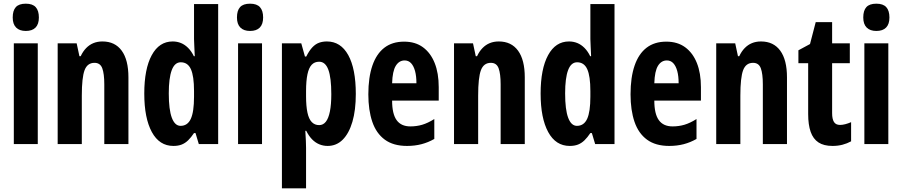

<svg xmlns="http://www.w3.org/2000/svg" viewBox="-20 -782 4896 1042"><path d="M185 -547V0H55V-547ZM120 -762Q157 -762 174 -743Q191 -724 191 -687Q191 -651 173 -632.5Q155 -614 120 -614Q86 -614 67.5 -632.5Q49 -651 49 -687Q49 -725 66 -743.5Q83 -762 120 -762Z M536 -557Q604 -557 640.5 -507Q677 -457 677 -362V0H546V-324Q546 -382 535 -411.5Q524 -441 493 -441Q454 -441 439 -401Q424 -361 424 -263V0H293V-547H396L411 -477H418Q430 -503 447.5 -521Q465 -539 487 -548Q509 -557 536 -557Z M921 10Q845 10 804 -65.5Q763 -141 763 -274Q763 -408 803.5 -482.5Q844 -557 917 -557Q941 -557 962 -548.5Q983 -540 1001 -522Q1019 -504 1032 -477H1037Q1036 -509 1034.5 -531.5Q1033 -554 1033 -570V-760H1164V0H1059L1041 -60H1033Q1017 -36 1001 -20.5Q985 -5 966 2.5Q947 10 921 10ZM960 -99Q998 -99 1015.5 -137Q1033 -175 1033 -257V-288Q1033 -369 1016 -406.5Q999 -444 961 -444Q928 -444 912 -401Q896 -358 896 -275Q896 -187 912.5 -143Q929 -99 960 -99Z M1402 -547V0H1272V-547ZM1337 -762Q1374 -762 1391 -743Q1408 -724 1408 -687Q1408 -651 1390 -632.5Q1372 -614 1337 -614Q1303 -614 1284.5 -632.5Q1266 -651 1266 -687Q1266 -725 1283 -743.5Q1300 -762 1337 -762Z M1754 -557Q1829 -557 1870 -483Q1911 -409 1911 -272Q1911 -184 1892.5 -121Q1874 -58 1840 -24Q1806 10 1758 10Q1734 10 1712.5 1Q1691 -8 1673.5 -26Q1656 -44 1642 -72H1637Q1639 -41 1640 -17.5Q1641 6 1641 21V240H1510V-547H1615L1635 -475H1642Q1658 -507 1675 -525Q1692 -543 1711.5 -550Q1731 -557 1754 -557ZM1712 -447Q1687 -447 1671.5 -430.5Q1656 -414 1648.5 -378.5Q1641 -343 1641 -287V-260Q1641 -206 1648.5 -171Q1656 -136 1672 -119.5Q1688 -103 1712 -103Q1734 -103 1748.5 -121.5Q1763 -140 1770.5 -177.5Q1778 -215 1778 -271Q1778 -360 1762 -403.5Q1746 -447 1712 -447Z M2173 -556Q2234 -556 2275.5 -525.5Q2317 -495 2339 -440Q2361 -385 2361 -309V-236H2108Q2108 -164 2132.5 -130Q2157 -96 2207 -96Q2241 -96 2271.5 -105Q2302 -114 2337 -136V-28Q2304 -9 2267.5 0.5Q2231 10 2189 10Q2115 10 2068.5 -24Q2022 -58 2000.5 -121Q1979 -184 1979 -270Q1979 -362 2001 -426Q2023 -490 2066 -523Q2109 -556 2173 -556ZM2176 -454Q2146 -454 2128 -425Q2110 -396 2108 -330H2240Q2240 -369 2232.5 -396.5Q2225 -424 2211 -439Q2197 -454 2176 -454Z M2687 -557Q2755 -557 2791.5 -507Q2828 -457 2828 -362V0H2697V-324Q2697 -382 2686 -411.5Q2675 -441 2644 -441Q2605 -441 2590 -401Q2575 -361 2575 -263V0H2444V-547H2547L2562 -477H2569Q2581 -503 2598.5 -521Q2616 -539 2638 -548Q2660 -557 2687 -557Z M3072 10Q2996 10 2955 -65.5Q2914 -141 2914 -274Q2914 -408 2954.5 -482.5Q2995 -557 3068 -557Q3092 -557 3113 -548.5Q3134 -540 3152 -522Q3170 -504 3183 -477H3188Q3187 -509 3185.5 -531.5Q3184 -554 3184 -570V-760H3315V0H3210L3192 -60H3184Q3168 -36 3152 -20.5Q3136 -5 3117 2.5Q3098 10 3072 10ZM3111 -99Q3149 -99 3166.5 -137Q3184 -175 3184 -257V-288Q3184 -369 3167 -406.5Q3150 -444 3112 -444Q3079 -444 3063 -401Q3047 -358 3047 -275Q3047 -187 3063.5 -143Q3080 -99 3111 -99Z M3596 -556Q3657 -556 3698.5 -525.5Q3740 -495 3762 -440Q3784 -385 3784 -309V-236H3531Q3531 -164 3555.5 -130Q3580 -96 3630 -96Q3664 -96 3694.5 -105Q3725 -114 3760 -136V-28Q3727 -9 3690.5 0.5Q3654 10 3612 10Q3538 10 3491.5 -24Q3445 -58 3423.5 -121Q3402 -184 3402 -270Q3402 -362 3424 -426Q3446 -490 3489 -523Q3532 -556 3596 -556ZM3599 -454Q3569 -454 3551 -425Q3533 -396 3531 -330H3663Q3663 -369 3655.5 -396.5Q3648 -424 3634 -439Q3620 -454 3599 -454Z M4110 -557Q4178 -557 4214.5 -507Q4251 -457 4251 -362V0H4120V-324Q4120 -382 4109 -411.5Q4098 -441 4067 -441Q4028 -441 4013 -401Q3998 -361 3998 -263V0H3867V-547H3970L3985 -477H3992Q4004 -503 4021.5 -521Q4039 -539 4061 -548Q4083 -557 4110 -557Z M4539 -104Q4552 -104 4567.5 -108Q4583 -112 4599 -119V-15Q4577 -3 4552 3.5Q4527 10 4498 10Q4451 10 4422 -9Q4393 -28 4379.5 -66.5Q4366 -105 4366 -163V-439H4313V-509L4376 -543L4407 -662H4496V-547H4592V-439H4496V-168Q4496 -136 4506 -120Q4516 -104 4539 -104Z M4801 -547V0H4671V-547ZM4736 -762Q4773 -762 4790 -743Q4807 -724 4807 -687Q4807 -651 4789 -632.5Q4771 -614 4736 -614Q4702 -614 4683.5 -632.5Q4665 -651 4665 -687Q4665 -725 4682 -743.5Q4699 -762 4736 -762Z"/></svg>

Font: Noto Sans Display ExtraCondensed
Style: Bold
Weight: 700
Width: 2
Designer: Monotype Design Team
Foundry: Monotype Imaging Inc.
Version: Version 2.003